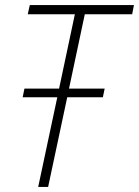

<svg xmlns="http://www.w3.org/2000/svg" viewBox="-20 -734 546 754"><path d="M130 0H169L244 -352H384L391 -386H251L313 -678H499L506 -714H97L89 -678H274L212 -386H76L69 -352H205Z"/></svg>

Font: Noto Sans SemiCondensed ExtraLight
Style: Italic
Weight: 200
Width: 4
Italic angle: -12°
Designer: Monotype Design Team
Foundry: Monotype Imaging Inc.
Version: Version 2.013